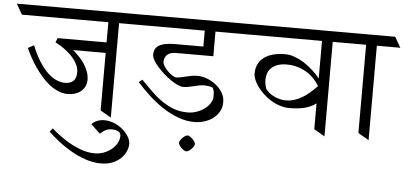

<svg xmlns="http://www.w3.org/2000/svg" viewBox="-100 -768 2477 1175"><g transform="rotate(5 1139.0 -180.5)"><path d="M525.9 -391.6H326.2Q346.2 -374.5 365 -354.7Q383.8 -335 398.2 -313Q412.6 -291 421.1 -266.8Q429.7 -242.7 429.7 -216.8Q429.7 -191.9 419.4 -173.6Q409.2 -155.3 393.1 -143.6Q377 -131.8 356.9 -126.2Q336.9 -120.6 317.4 -120.6Q286.6 -120.6 257.8 -132.8Q229 -145 202.9 -165.3Q176.8 -185.5 153.8 -212.4Q130.9 -239.3 111.3 -268.1Q91.8 -296.9 75.9 -325.9Q60.1 -355 48.8 -380.4L85.4 -399.9Q108.9 -341.3 135 -300.8Q161.1 -260.3 188 -235.1Q214.8 -210 241.5 -198.7Q268.1 -187.5 293 -187.5Q326.7 -187.5 344.7 -204.3Q362.8 -221.2 362.8 -259.3Q362.8 -280.3 354 -300.3Q345.2 -320.3 331.5 -337.9Q317.9 -355.5 301 -370.4Q284.2 -385.3 267.6 -397.2Q251 -409.2 236.8 -417.2Q222.7 -425.3 214.4 -429.2L225.1 -456.1H525.9V-580.1H-4.9L-42 -644.5H699.2L736.3 -580.1H591.8V0L525.9 -38.1Z M553.7 19.5Q585.9 19.5 615.7 32Q645.5 44.4 668.2 64Q690.9 83.5 704.6 106.7Q718.3 129.9 718.3 150.9Q718.3 171.4 708.5 195.1Q698.7 218.8 678.7 238.5Q658.7 258.3 628.2 271.5Q597.7 284.7 556.2 284.7Q507.8 284.7 460.7 268.6Q413.6 252.4 370.6 227.8Q327.6 203.1 290.8 173.8Q253.9 144.5 226.6 118.7L243.7 96.7Q272 122.1 304.7 145.5Q337.4 168.9 372.1 187Q406.7 205.1 442.4 215.8Q478 226.6 511.7 226.6Q542 226.6 568.8 216.3Q595.7 206.1 616 189.2Q636.2 172.4 647.9 150.9Q659.7 129.4 659.7 106.9Q659.7 88.4 644.3 79.8Q628.9 71.3 603.5 71.3Q582.5 71.3 565.9 79.8Q549.3 88.4 533.7 104L476.6 50.8Q490.2 35.6 510.3 27.6Q530.3 19.5 553.7 19.5Z M1398.9 -580.1H1184.1V-428.7H957.5Q918 -428.7 900.6 -411.6Q883.3 -394.5 883.3 -367.2Q883.3 -356 893.1 -340.8Q902.8 -325.7 916.5 -312Q930.2 -298.3 944.8 -289.1Q959.5 -279.8 968.8 -279.8Q981 -279.8 996.1 -283Q1011.2 -286.1 1027.8 -290.3Q1044.4 -294.4 1062 -297.6Q1079.6 -300.8 1096.7 -300.8Q1126 -300.8 1156.5 -289.6Q1187 -278.3 1212.2 -258.5Q1237.3 -238.8 1253.2 -211.9Q1269 -185.1 1269 -154.3Q1269 -120.1 1253.9 -94.5Q1238.8 -68.8 1214.8 -51.8Q1190.9 -34.7 1161.4 -26.1Q1131.8 -17.6 1103.5 -17.6Q1052.2 -17.6 1002.7 -36.1Q953.1 -54.7 907.2 -85Q861.3 -115.2 819.8 -153.6Q778.3 -191.9 743.2 -231L763.7 -248Q799.3 -211.4 832.5 -179.2Q865.7 -147 900.6 -123.3Q935.5 -99.6 973.9 -85.9Q1012.2 -72.3 1057.6 -72.3Q1085 -72.3 1111.6 -81.5Q1138.2 -90.8 1159.4 -106.2Q1180.7 -121.6 1193.8 -142.1Q1207 -162.6 1207 -184.6Q1207 -211.9 1202.6 -223.6Q1198.2 -235.4 1196.3 -237.3Q1195.3 -238.3 1190.2 -239.7Q1185.1 -241.2 1177.7 -242.7Q1170.4 -244.1 1162.1 -245.1Q1153.8 -246.1 1146 -246.1Q1128.4 -246.1 1112.3 -242.9Q1096.2 -239.7 1080.3 -235.8Q1064.5 -231.9 1048.6 -228.8Q1032.7 -225.6 1015.6 -225.6Q1001.5 -225.6 981.4 -234.9Q961.4 -244.1 939.2 -259.5Q917 -274.9 895 -294.2Q873 -313.5 855.7 -333.3Q838.4 -353 827.4 -372.1Q816.4 -391.1 816.4 -405.3Q816.4 -424.8 823.2 -439.2Q830.1 -453.6 845.5 -463.1Q860.8 -472.7 885 -477.5Q909.2 -482.4 944.3 -482.4H1118.2V-580.1H689.5L652.3 -644.5H1361.8ZM1021 116.7Q1021 110.4 1026.1 102.1Q1031.2 93.8 1038.8 86.2Q1046.4 78.6 1054.9 73.2Q1063.5 67.9 1069.8 67.9Q1076.2 67.9 1084.5 73.2Q1092.8 78.6 1100.3 86.2Q1107.9 93.8 1113.3 102.1Q1118.7 110.4 1118.7 116.7Q1118.7 123 1113.3 131.6Q1107.9 140.1 1100.3 147.7Q1092.8 155.3 1084.5 160.4Q1076.2 165.5 1069.8 165.5Q1063.5 165.5 1054.9 160.4Q1046.4 155.3 1038.8 147.7Q1031.2 140.1 1026.1 131.6Q1021 123 1021 116.7Z M1838.4 -196.3Q1806.2 -172.4 1766.6 -162.8Q1727.1 -153.3 1675.3 -153.3Q1645 -153.3 1616 -162.8Q1586.9 -172.4 1561.5 -187.7Q1536.1 -203.1 1514.6 -223.4Q1493.2 -243.7 1477.5 -264.9Q1461.9 -286.1 1453.4 -306.9Q1444.8 -327.6 1444.8 -344.7Q1444.8 -378.9 1457.5 -404.1Q1470.2 -429.2 1493.4 -446Q1516.6 -462.9 1549.3 -471.2Q1582 -479.5 1622.6 -479.5Q1649.9 -479.5 1678.7 -469.2Q1707.5 -459 1735.6 -441.4Q1763.7 -423.8 1790 -400.1Q1816.4 -376.5 1838.4 -350.1V-580.1H1352.1L1314.9 -644.5H2011.7L2048.8 -580.1H1904.3V0.5L1838.4 -37.6ZM1838.4 -302.7Q1823.7 -327.6 1803.2 -348.6Q1782.7 -369.6 1757.1 -385Q1731.4 -400.4 1701.4 -408.9Q1671.4 -417.5 1637.2 -417.5Q1603 -417.5 1579.6 -408.7Q1556.2 -399.9 1541.5 -385.5Q1526.9 -371.1 1520.5 -352.3Q1514.2 -333.5 1514.2 -313.5Q1514.2 -307.6 1514.9 -299.3Q1515.6 -291 1517.3 -282.5Q1519 -273.9 1521.7 -266.1Q1524.4 -258.3 1527.8 -253.4Q1534.7 -243.7 1547.4 -233.6Q1560.1 -223.6 1576.4 -215.8Q1592.8 -208 1611.3 -203.1Q1629.9 -198.2 1647.9 -198.2Q1675.8 -198.2 1700.4 -205.8Q1725.1 -213.4 1748.3 -227.1Q1771.5 -240.7 1793.7 -260Q1815.9 -279.3 1838.4 -302.7Z M2109.4 -580.1H2002L1964.8 -644.5H2282.7L2319.8 -580.1H2175.3V0L2109.4 -38.1Z"/></g></svg>

Font: Kurinto Seri
Style: Regular
Weight: 400
Designer: Kurinto was developed by Clint Goss from a range of fonts that are compatible with the SIL Open Font License Version 1.1
Foundry: Clinton F. Goss
Version: Version 2.196; July 25, 2020